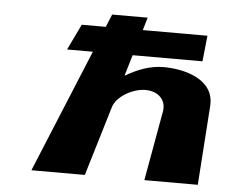

<svg xmlns="http://www.w3.org/2000/svg" viewBox="-44 -583 740 630"><g transform="rotate(5 326.5 -268.0)"><path d="M283.3 -492H204.3L163.3 -407H248.3L81.3 -2H257.3L326.5 -232C336.7 -266 388.4 -297 431.4 -297C477.4 -297 500.7 -266 494.5 -232L453.3 -2H629.3L647.4 -264C652.7 -351 554.7 -377 483.7 -377C440.7 -377 398.2 -361 359.7 -338H358.7L379.3 -407H609.3L618.3 -492H405.3L417.7 -534H300.7Z"/></g></svg>

Font: Hussar Milosc
Style: Obl
Weight: 700
Foundry: Cannot Into Space Fonts
Version: Version 1.02